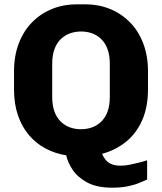

<svg xmlns="http://www.w3.org/2000/svg" viewBox="-20 -715 750 890"><path d="M500 155Q429 155 384.5 131Q340 107 317 72.5Q294 38 287 5Q236 -3 191.5 -26.5Q147 -50 114 -89Q81 -128 63 -181Q45 -234 45 -301V-384Q45 -457 67.5 -515Q90 -573 130 -613Q170 -653 222.5 -674Q275 -695 335 -695H376Q436 -695 488.5 -674Q541 -653 581 -613Q621 -573 643.5 -515Q666 -457 666 -384V-301Q666 -218 638.5 -156.5Q611 -95 562.5 -56.5Q514 -18 453 -2Q459 12 468.5 24.5Q478 37 495 45Q512 53 540 53Q559 53 581.5 48.5Q604 44 625.5 38.5Q647 33 662 28V117Q649 123 626.5 132.5Q604 142 572.5 148.5Q541 155 500 155ZM355 -116Q384 -116 408 -125Q432 -134 450.5 -152.5Q469 -171 479 -199Q489 -227 489 -266V-419Q489 -458 479 -486Q469 -514 450.5 -532.5Q432 -551 408 -560Q384 -569 356 -569Q328 -569 303.5 -560Q279 -551 260.5 -532.5Q242 -514 232 -486Q222 -458 222 -419V-266Q222 -227 232 -199Q242 -171 260.5 -152.5Q279 -134 303 -125Q327 -116 355 -116Z"/></svg>

Font: Chivo Medium
Style: Bold
Weight: 700
Version: Version 2.002